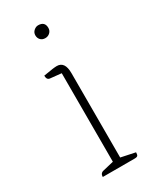

<svg xmlns="http://www.w3.org/2000/svg" viewBox="-164 -674 599 727"><g transform="rotate(-30 135.5 -310.0)"><path d="M60 0Q60 -17 76 -20L122 -31V-418L74 -423Q60 -424 60 -443Q89 -448 100.5 -449.5Q112 -451 119 -451Q154 -451 154 -400V-31L216 -18Q216 -8 213 -4Q210 0 199 0ZM135 -564Q122 -564 114.5 -572Q107 -580 107 -592Q107 -604 116 -612Q125 -620 135 -620Q164 -620 164 -592Q164 -580 155.5 -572Q147 -564 135 -564Z"/></g></svg>

Font: Petrona Thin
Style: Regular
Weight: 100
Designer: Ringo R. Seeber
Foundry: Ringo R. Seeber
Version: Version 2.001; ttfautohint (v1.8.3)